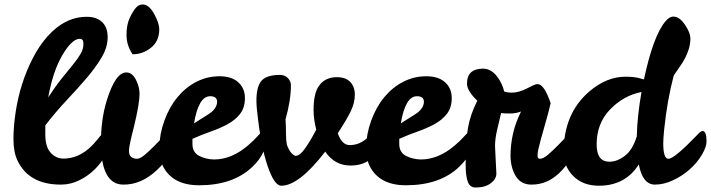

<svg xmlns="http://www.w3.org/2000/svg" viewBox="-20 -820 3170 856"><path d="M253 3Q110 4 58 -104Q40 -142 40 -199.5Q40 -257 50 -322Q70 -452 127 -562Q156 -618 192 -658Q271 -746 368 -745Q411 -745 435.5 -721.5Q460 -698 460 -654Q460 -610 434 -565.5Q408 -521 367.5 -473.5Q327 -426 278 -374Q229 -322 182 -261V-221Q182 -165 206 -139Q230 -113 262 -113Q348 -113 414 -198Q441 -233 455 -233Q469 -233 469 -199Q469 -165 450.5 -129.5Q432 -94 402 -64.5Q372 -35 333 -16Q294 3 253 3ZM336 -647Q301 -647 258.5 -575Q216 -503 195 -386Q229 -438 257.5 -473Q286 -508 307 -534Q328 -560 340 -581Q352 -602 352 -624.5Q352 -647 336 -647Z M530 3Q430 3 430 -184Q430 -286 455 -369Q494 -497 543 -497Q572 -497 589 -458Q603 -428 602 -399Q602 -359 578 -258Q555 -170 555 -149Q555 -128 565.5 -120Q576 -112 590.5 -112Q605 -112 627 -131Q649 -150 671 -172.5Q693 -195 711.5 -214Q730 -233 737 -233Q751 -233 751 -199Q751 -129 680.5 -62.5Q610 4 530 3ZM571 -578Q544 -618 544 -664Q544 -710 558.5 -740.5Q573 -771 586 -785.5Q599 -800 616 -800Q644 -800 667 -758.5Q690 -717 690 -689Q690 -637 653.5 -607.5Q617 -578 571 -578Z M934 -109Q1012 -109 1085 -171Q1112 -194 1129 -213.5Q1146 -233 1155 -233Q1169 -233 1169 -205Q1169 -177 1154 -142.5Q1139 -108 1104 -75Q1018 6 868 6Q749 6 706 -80Q691 -110 691 -166Q691 -222 713 -282.5Q735 -343 771.5 -387Q808 -431 856 -455.5Q904 -480 958.5 -480Q1013 -480 1042.5 -453Q1072 -426 1072 -383Q1072 -340 1050.5 -312.5Q1029 -285 995 -266.5Q961 -248 919.5 -233.5Q878 -219 838 -201V-176Q839 -140 868 -125Q897 -110 934 -109ZM917 -391Q865 -391 845 -270Q866 -284 884.5 -295Q903 -306 917 -316Q947 -338 948 -366Q948 -391 917 -391Z M1277 -440Q1277 -373 1253 -288Q1255 -256 1255 -226Q1255 -196 1259 -174Q1274 -134 1297 -125Q1317 -125 1341 -159.5Q1365 -194 1390 -242Q1378 -288 1378 -329Q1378 -401 1400 -434Q1427 -476 1482 -476Q1537 -476 1555 -434Q1562 -418 1562 -398Q1562 -362 1544 -324.5Q1526 -287 1486 -226Q1504 -173 1540 -173Q1584 -174 1616 -204Q1628 -216 1636.5 -225Q1645 -234 1654 -234Q1668 -234 1668 -201Q1668 -139 1632.5 -110.5Q1597 -82 1543 -82Q1472 -82 1430 -144Q1313 8 1234 8Q1203 8 1173 -80Q1143 -168 1127 -318Q1115 -413 1141 -454Q1163 -486 1227 -486Q1251 -486 1264 -471.5Q1277 -457 1277 -440Z M1856 -109Q1934 -109 2007 -171Q2034 -194 2051 -213.5Q2068 -233 2077 -233Q2091 -233 2091 -205Q2091 -177 2076 -142.5Q2061 -108 2026 -75Q1940 6 1790 6Q1671 6 1628 -80Q1613 -110 1613 -166Q1613 -222 1635 -282.5Q1657 -343 1693.5 -387Q1730 -431 1778 -455.5Q1826 -480 1880.5 -480Q1935 -480 1964.5 -453Q1994 -426 1994 -383Q1994 -340 1972.5 -312.5Q1951 -285 1917 -266.5Q1883 -248 1841.5 -233.5Q1800 -219 1760 -201V-176Q1761 -140 1790 -125Q1819 -110 1856 -109ZM1839 -391Q1787 -391 1767 -270Q1788 -284 1806.5 -295Q1825 -306 1839 -316Q1869 -338 1870 -366Q1870 -391 1839 -391Z M2187 -168 2193 -46Q2193 -22 2168 -3Q2143 16 2100 16Q2075 16 2065.5 -10Q2056 -36 2056 -86Q2056 -191 2066.5 -250.5Q2077 -310 2108 -371Q2062 -415 2062 -447Q2062 -514 2134 -514Q2171 -514 2199 -475Q2219 -448 2228 -412Q2242 -407 2263 -407Q2292 -407 2330 -426L2356 -439Q2368 -445 2377 -445Q2406 -445 2435 -360Q2426 -321 2415.5 -285Q2405 -249 2391 -198Q2377 -147 2376.5 -129.5Q2376 -112 2387 -112Q2402 -112 2424 -131Q2446 -150 2468 -172.5Q2490 -195 2508.5 -214Q2527 -233 2534 -233Q2548 -233 2548 -199Q2548 -130 2487.5 -63Q2427 4 2349 3Q2303 3 2280 -34Q2257 -71 2256 -124Q2256 -229 2303 -323Q2281 -314 2253.5 -314Q2226 -314 2214 -316Q2205 -278 2196 -239.5Q2187 -201 2187 -168Z M3112 -236Q3130 -236 3130 -190Q3130 -165 3109 -129.5Q3088 -94 3054.5 -64.5Q3021 -35 2980 -16Q2939 3 2900 3Q2845 3 2828 -87Q2768 8 2650 8Q2578 8 2535 -36Q2492 -80 2493 -143Q2493 -313 2606 -411Q2684 -478 2768 -478Q2806 -478 2828 -472L2851 -466Q2892 -659 2946 -724Q2964 -746 2982 -746Q3011 -746 3036 -706Q3058 -673 3058 -649Q3058 -625 3051 -602Q3044 -579 3033.5 -559.5Q3023 -540 3010 -521.5Q2997 -503 2984 -484Q2955 -376 2941 -242Q2937 -204 2937 -181Q2937 -112 2960 -112Q2986 -112 3086 -216Q3104 -236 3112 -236ZM2640 -176Q2640 -99 2697 -99Q2731 -99 2765.5 -125Q2800 -151 2819 -212Q2821 -302 2840 -410Q2760 -394 2700 -332Q2640 -270 2640 -176Z"/></svg>

Font: Leckerli One
Style: Regular
Weight: 400
Version: Version 1.001